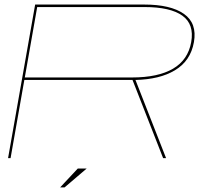

<svg xmlns="http://www.w3.org/2000/svg" viewBox="-20 -695 942 844"><path d="M15.5 0 134.5 -675H614Q730 -675 788.5 -634Q847 -593 832.5 -510Q818 -427 748 -385.5Q682 -346 575.5 -343.5L710 0H697L562.5 -343.5Q562 -343.5 562 -343.5H87L26.5 0ZM89 -354.5H560.5Q674.5 -354.5 740.5 -393Q806.5 -431.5 820.5 -510Q834.5 -588.5 781.5 -626.2Q728.5 -664 615 -664H143.5ZM244.4 128.7 321.9 45.9H361L263.9 128.7Z"/></svg>

Font: Anybody UltraExpanded Thin
Style: Italic
Weight: 100
Width: 9
Italic angle: -10°
Designer: Tyler Finck
Foundry: Etcetera Type Company
Version: Version 1.010; ttfautohint (v1.8.3) -l 8 -r 50 -G 200 -x 14 